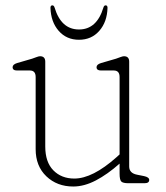

<svg xmlns="http://www.w3.org/2000/svg" viewBox="-20 -668 606 700"><path d="M110 -124V-387Q110 -411 89 -411H42Q26 -411 26 -423Q26 -433 42 -438L97 -454Q104.5 -456.5 113 -459.8Q121.5 -463 126 -463Q145 -463 145 -443V-134Q145 -77 174.5 -47Q204 -17 251 -17Q317.5 -17 405 -95L416 -105V-387Q416 -411 395 -411H348Q332 -411 332 -423Q332 -433 348 -438L403 -454Q410.5 -456.5 419 -459.8Q427.5 -463 432 -463Q451 -463 451 -443V-61Q451 -36.5 480 -31L505 -26Q524 -22 524 -12Q524 0 507 0H448Q428.5 0 422.2 -6.2Q416 -12.5 416 -35V-71.5Q372 -32.5 329.5 -10.2Q287 12 247 12Q188 12 149 -25.2Q110 -62.5 110 -124ZM268 -560.5Q333 -560.5 357 -640.5Q359.5 -648.5 365 -648.5Q372 -648.5 372 -639.5Q370.5 -588 342 -555.5Q313.5 -523 268 -523Q222.5 -523 194 -555.5Q165.5 -588 164 -639.5Q164 -648.5 171 -648.5Q176.5 -648.5 179 -640.5Q203 -560.5 268 -560.5Z"/></svg>

Font: Fraunces 9pt SuperSoft Thin
Style: Regular
Weight: 100
Version: Version 1.000;[b76b70a41]